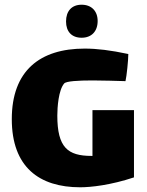

<svg xmlns="http://www.w3.org/2000/svg" viewBox="-20 -783 623 814"><path d="M326 -623C368 -623 394 -650 394 -694C394 -736 368 -763 326 -763C284 -763 260 -736 260 -692C260 -649 284 -623 326 -623ZM372 -316V-122H368C267 -122 223 -158 223 -293C223 -328 228 -401 252 -429C260 -439 312 -442 373 -442C419 -442 471 -440 512 -439C517 -460 524 -528 524 -554C449 -570 391 -577 339 -577C149 -577 30 -483 30 -278C30 -75 146 11 320 11C365 11 449 2 548 -31V-316Z"/></svg>

Font: FilmFarsi Display
Style: Regular
Weight: 400
Designer: Borna Izadpanah
Foundry: Borna Izadpanah
Version: Version 1.000;PS 001.000;hotconv 1.0.88;makeotf.lib2.5.64775